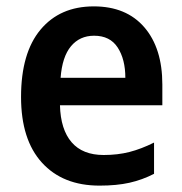

<svg xmlns="http://www.w3.org/2000/svg" viewBox="-20 -572 572 602"><path d="M274 -552Q376 -552 432.5 -486.5Q489 -421 489 -307V-242H168Q170 -166 204.5 -126Q239 -86 305 -86Q349 -86 386 -95.5Q423 -105 463 -125V-27Q426 -8 386 1Q346 10 292 10Q177 10 111.5 -62Q46 -134 46 -268Q46 -406 107 -479Q168 -552 274 -552ZM275 -460Q230 -460 202.5 -427Q175 -394 170 -328H373Q373 -386 349 -423Q325 -460 275 -460Z"/></svg>

Font: Noto Sans Lao SemiCondensed SemiBold
Style: Regular
Weight: 600
Width: 4
Designer: Monotype Design Team
Foundry: Monotype Imaging Inc.
Version: Version 2.003; ttfautohint (v1.8.4.7-5d5b)